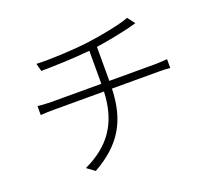

<svg xmlns="http://www.w3.org/2000/svg" viewBox="-130 -926 1259 1130"><g transform="rotate(-20 500.0 -361.0)"><path d="M543 -440V-653C621 -664 709 -683 760 -695C773 -699 788 -703 803 -707L768 -753C720 -733 592 -708 508 -697C400 -683 249 -677 174 -681L187 -632C270 -633 388 -636 493 -647V-440H180C150 -440 114 -443 95 -445V-389C118 -391 149 -392 182 -392H492C484 -193 397 -80 238 -5L287 31C461 -67 536 -191 542 -392H835C858 -392 887 -391 906 -389V-444C886 -442 855 -440 833 -440Z"/></g></svg>

Font: Source Han Sans SC Light
Style: Regular
Weight: 300
Designer: Ryoko NISHIZUKA (kana & ideographs); Paul D. Hunt (Latin, Greek & Cyrillic); Wenlong ZHANG (bopomofo); Sandoll Communica
Foundry: Adobe Systems Incorporated
Version: Version 1.004;PS 1.004;hotconv 1.0.82;makeotf.lib2.5.63406